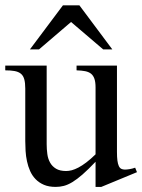

<svg xmlns="http://www.w3.org/2000/svg" viewBox="-20 -697 541 731"><path d="M365.7 14.6H343.8V-81.1Q315.4 -51.3 294.2 -32.7Q272.9 -14.2 255.6 -3.7Q238.3 6.8 223.1 10.7Q208 14.6 191.9 14.6Q166 14.6 147.2 6.6Q128.4 -1.5 115.5 -14.9Q102.5 -28.3 94.7 -45.9Q86.9 -63.5 82.8 -82.8Q78.6 -102.1 77.4 -122.1Q76.2 -142.1 76.2 -159.7V-359.9Q76.2 -381.8 72.3 -395.5Q68.4 -409.2 59.3 -416.5Q50.3 -423.8 35.6 -426.5Q21 -429.2 0 -429.2V-447.3H157.7V-147.9Q157.7 -128.9 160.2 -110.6Q162.6 -92.3 170.7 -77.9Q178.7 -63.5 193.4 -54.7Q208 -45.9 231.9 -45.9Q241.7 -45.9 253.2 -48.8Q264.6 -51.8 278.6 -59.1Q292.5 -66.4 308.6 -78.6Q324.7 -90.8 343.8 -109.4V-363.8Q343.8 -384.3 339.6 -396.7Q335.4 -409.2 326.7 -416.3Q317.9 -423.3 304.2 -426Q290.5 -428.7 271.5 -429.2V-447.3H425.3V-118.7Q425.3 -98.6 427 -85.7Q428.7 -72.8 432.4 -64.9Q436 -57.1 441.9 -54.2Q447.8 -51.3 455.6 -51.3Q462.4 -51.3 473.1 -53Q483.9 -54.7 494.6 -58.6L501.5 -41.5ZM373 -508.8 250.5 -613.3 128.4 -508.8H93.8L219.7 -676.8H282.2L407.7 -508.8Z"/></svg>

Font: Doulos SIL APac
Style: Regular
Weight: 400
Designer: Walt Agee, Victor Gaultney, Peter Martin, Debbi Hosken, Becca Hirsbrunner
Foundry: SIL International
Version: Version 5.000